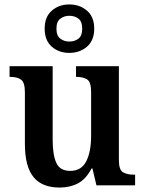

<svg xmlns="http://www.w3.org/2000/svg" viewBox="-20 -834 651 864"><path d="M248 10Q169 10 130.5 -37.5Q92 -85 92 -187V-419Q92 -462 75.5 -475Q59 -488 26 -488H23V-536H217V-204Q217 -137 233.5 -101Q250 -65 296 -65Q346 -65 368 -108Q390 -151 390 -222V-420Q390 -466 371.5 -477Q353 -488 325 -488H322V-536H515V-113Q515 -69 534 -58.5Q553 -48 581 -48H588V0H414L396 -76H392Q367 -28 331 -9Q295 10 248 10ZM292 -596Q245 -596 213 -624Q181 -652 181 -705Q181 -758 213 -786Q245 -814 292 -814Q339 -814 371.5 -786Q404 -758 404 -705Q404 -652 371.5 -624Q339 -596 292 -596ZM292 -647Q316 -647 333 -660Q350 -673 350 -705Q350 -737 333 -750Q316 -763 292 -763Q269 -763 251.5 -750Q234 -737 234 -705Q234 -673 251.5 -660Q269 -647 292 -647Z"/></svg>

Font: Noto Serif Ethiopic SemiCondensed SemiBold
Style: Regular
Weight: 600
Width: 4
Designer: Monotype Design Team
Foundry: Monotype Imaging Inc.
Version: Version 2.102; ttfautohint (v1.8.4.7-5d5b)